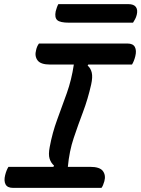

<svg xmlns="http://www.w3.org/2000/svg" viewBox="-20 -911 685 931"><path d="M472 0H43Q16 0 7 -17Q-2 -34 5 -62Q11 -86 21 -102H239L242 -108Q227 -121 220.5 -141.5Q214 -162 221 -198Q234 -268 257.5 -331.5Q281 -395 304 -459.5Q327 -524 338 -598H223Q177 -598 162 -618.5Q147 -639 155 -668Q159 -687 169 -700H598Q625 -700 634 -683Q643 -666 636 -638Q630 -614 620 -598H408L405 -593Q420 -580 425 -558.5Q430 -537 422 -501Q406 -430 382.5 -368Q359 -306 337.5 -242Q316 -178 309 -102H417Q464 -102 479 -81.5Q494 -61 486 -32Q480 -10 472 0ZM263 -891H602Q629 -891 639 -877Q649 -863 643 -839Q640 -827 635 -818Q630 -809 625 -801H315Q271 -801 257.5 -813.5Q244 -826 250 -856Q253 -867 256 -875.5Q259 -884 263 -891Z"/></svg>

Font: Recursive Mn Csl St Med
Style: Italic
Weight: 500
Italic angle: -15°
Monospace: yes
Version: Version 1.079;hotconv 1.0.112;makeotfexe 2.5.65598; ttfautoh